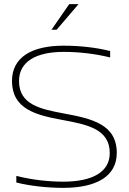

<svg xmlns="http://www.w3.org/2000/svg" viewBox="-20 -900 623 929"><path d="M513 -622V-653C451 -669 369 -679 288 -679C132 -679 38 -622 38 -508C38 -372 155 -343 280 -320C405 -297 511 -275 511 -159C511 -67 426 -21 286 -21C215 -21 133 -30 59 -49V-17C125 0 213 9 286 9C447 9 545 -47 545 -160C545 -299 424 -326 289 -351C177 -372 72 -393 72 -508C72 -602 155 -649 288 -649C356 -649 437 -641 513 -622ZM229 -756H254L360 -880H315Z"/></svg>

Font: LT Wave Text Thin
Style: Regular
Weight: 100
Designer: Daniel Lyons
Version: Version 2.5 (Glyphs App)